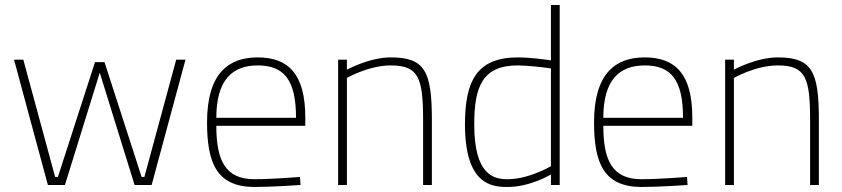

<svg xmlns="http://www.w3.org/2000/svg" viewBox="-20 -738 3361 766"><path d="M171 0H239L378 -448L517 0H585L720 -500H683L556 -32H545L397 -490H359L211 -32H200L73 -500H36Z M843 -268C843 -420 908 -477 1008 -477C1112 -477 1161 -421 1161 -268H843ZM995 -23C879 -23 843 -98 843 -236H1198V-269C1198 -442 1131 -509 1008 -509C894 -509 806 -448 806 -250C806 -87 845 7 994 8C1067 8 1179 0 1179 0L1177 -32C1177 -32 1065 -23 995 -23Z M1364 -427C1364 -427 1450 -477 1539 -477C1650 -477 1668 -428 1668 -258V0H1703V-260C1703 -454 1675 -509 1539 -509C1453 -509 1364 -460 1364 -460V-500H1329V0H1364Z M2005 -23C1949 -23 1872 -40 1872 -242C1872 -391 1904 -477 2046 -477C2085 -477 2152 -469 2178 -465V-75C2178 -75 2091 -23 2005 -23ZM2178 -718V-497C2153 -501 2093 -509 2046 -509C1882 -509 1835 -414 1835 -242C1835 0 1943 8 2005 8C2096 8 2178 -42 2178 -42V0H2213V-718Z M2387 -268C2387 -420 2452 -477 2552 -477C2656 -477 2705 -421 2705 -268H2387ZM2539 -23C2423 -23 2387 -98 2387 -236H2742V-269C2742 -442 2675 -509 2552 -509C2438 -509 2350 -448 2350 -250C2350 -87 2389 7 2538 8C2611 8 2723 0 2723 0L2721 -32C2721 -32 2609 -23 2539 -23Z M2908 -427C2908 -427 2994 -477 3083 -477C3194 -477 3212 -428 3212 -258V0H3247V-260C3247 -454 3219 -509 3083 -509C2997 -509 2908 -460 2908 -460V-500H2873V0H2908Z"/></svg>

Font: RazerF5 Thin
Style: Regular
Weight: 250
Foundry: Razer Inc.
Version: Version 2